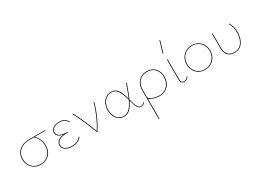

<svg xmlns="http://www.w3.org/2000/svg" viewBox="-24 -1617 3832 2813"><g transform="rotate(-30 1892.0 -211.0)"><path d="M555 -396H373Q408 -365 430.5 -316Q453 -267 453 -207Q453 -141 425.5 -93.5Q398 -46 351.5 -21.5Q305 3 250 3Q192 3 146.5 -23.5Q101 -50 75 -96Q49 -142 49 -200Q49 -261 78 -307.5Q107 -354 160.5 -380Q214 -406 286 -406H555ZM359 -396H286Q217 -396 166 -371.5Q115 -347 87.5 -303Q60 -259 60 -201Q60 -146 84 -101.5Q108 -57 151.5 -32Q195 -7 250 -7Q302 -7 345.5 -30Q389 -53 415.5 -98.5Q442 -144 442 -209Q442 -268 419.5 -316Q397 -364 359 -396Z M942 -70Q921 -38 881 -17.5Q841 3 783 3Q711 3 667.5 -26Q624 -55 624 -106Q624 -148 656.5 -176.5Q689 -205 757 -214Q703 -222 674.5 -246Q646 -270 646 -307Q646 -353 687 -381Q728 -409 793 -409Q847 -409 881 -386.5Q915 -364 930 -329L921 -325Q906 -358 874 -378.5Q842 -399 793 -399Q733 -399 695 -374Q657 -349 657 -307Q657 -263 701.5 -240.5Q746 -218 828 -218V-209Q728 -209 681.5 -181Q635 -153 635 -106Q635 -61 674.5 -34Q714 -7 782 -7Q835 -7 873 -25.5Q911 -44 933 -75Z M1386 -406Q1327 -188 1207 0H1199Q1120 -213 1020 -406L1031 -408Q1135 -207 1204 -15Q1318 -197 1375 -406Z M2015 -35Q2003 -17 1985.5 -7Q1968 3 1948 3Q1919 3 1900 -18.5Q1881 -40 1869.5 -72Q1858 -104 1843 -162Q1802 -76 1759.5 -36.5Q1717 3 1657 3Q1611 3 1573.5 -23Q1536 -49 1514.5 -94.5Q1493 -140 1493 -198Q1493 -257 1515.5 -305Q1538 -353 1578 -381Q1618 -409 1668 -409Q1739 -409 1778 -355Q1817 -301 1843 -201Q1845 -195 1845 -192Q1883 -279 1927 -409L1938 -406Q1879 -241 1849 -176Q1864 -117 1875 -84Q1886 -51 1904 -29Q1922 -7 1948 -7Q1965 -7 1980 -15Q1995 -23 2006 -40ZM1839 -178 1833 -199Q1806 -296 1769 -347.5Q1732 -399 1668 -399Q1623 -399 1585.5 -373.5Q1548 -348 1526 -302Q1504 -256 1504 -199Q1504 -144 1524 -100Q1544 -56 1579 -31.5Q1614 -7 1657 -7Q1712 -7 1754 -46.5Q1796 -86 1839 -178Z M2462 -209Q2462 -149 2437 -101Q2412 -53 2365 -25Q2318 3 2256 3Q2210 3 2165 -11.5Q2120 -26 2089 -53V289H2078V-201Q2078 -264 2103.5 -311.5Q2129 -359 2173 -384Q2217 -409 2271 -409Q2327 -409 2370.5 -384Q2414 -359 2438 -314Q2462 -269 2462 -209ZM2451 -211Q2451 -296 2401 -347.5Q2351 -399 2271 -399Q2220 -399 2178.5 -375.5Q2137 -352 2113 -307Q2089 -262 2089 -201V-68Q2118 -39 2163 -23Q2208 -7 2256 -7Q2315 -7 2359 -34Q2403 -61 2427 -107.5Q2451 -154 2451 -211Z M2617 -72V-406H2628V-72Q2626 -7 2679 -7Q2698 -7 2715.5 -17.5Q2733 -28 2746 -50L2755 -45Q2742 -23 2721.5 -10Q2701 3 2678 3Q2648 3 2632 -16Q2616 -35 2617 -72ZM2606 -513 2665 -711 2675 -708 2616 -509Z M2830 -201Q2830 -260 2857 -307.5Q2884 -355 2931 -382Q2978 -409 3037 -409Q3093 -409 3138 -382.5Q3183 -356 3208.5 -310Q3234 -264 3234 -206Q3234 -146 3207.5 -98.5Q3181 -51 3134 -24Q3087 3 3028 3Q2972 3 2926.5 -23.5Q2881 -50 2855.5 -96.5Q2830 -143 2830 -201ZM3223 -206Q3223 -261 3199 -305Q3175 -349 3132.5 -374Q3090 -399 3037 -399Q2981 -399 2936.5 -373.5Q2892 -348 2866.5 -303Q2841 -258 2841 -201Q2841 -146 2865 -101.5Q2889 -57 2932 -32Q2975 -7 3028 -7Q3084 -7 3128.5 -33Q3173 -59 3198 -104.5Q3223 -150 3223 -206Z M3378 -157V-406H3389V-157Q3389 -87 3425.5 -47Q3462 -7 3527 -7Q3614 -7 3659.5 -73.5Q3705 -140 3705 -243Q3705 -292 3694.5 -331Q3684 -370 3662 -405L3673 -407Q3695 -370 3705.5 -331Q3716 -292 3716 -243Q3716 -135 3667 -66Q3618 3 3526 3Q3457 3 3417.5 -39.5Q3378 -82 3378 -157Z"/></g></svg>

Font: Ysabeau Hairline
Style: Regular
Weight: 100
Designer: Christian Thalmann (Catharsis Fonts)
Version: Version 0.003